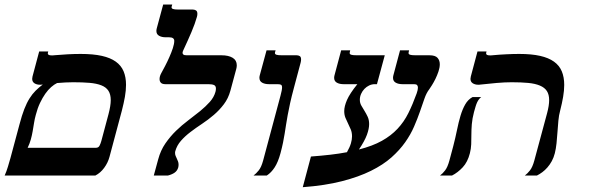

<svg xmlns="http://www.w3.org/2000/svg" viewBox="-45 -757 2550 828"><path d="M135.3 -392.1Q132.8 -391.6 131.1 -391.6Q129.4 -391.6 127.4 -391.6Q113.3 -391.6 103.5 -397.9Q93.8 -404.3 93.8 -417Q93.8 -421.4 95.2 -427.2L124 -535.2H163.1L161.6 -529.8Q161.1 -528.8 161.1 -526.9Q161.1 -522.9 164.8 -520.5Q168.5 -518.1 178.7 -518.1Q181.6 -518.1 185.1 -518.3Q188.5 -518.6 192.4 -519Q218.8 -521.5 247.8 -522.9Q276.9 -524.4 303.2 -524.4Q356.9 -524.4 394 -516.1Q431.2 -507.8 454.3 -491.2Q477.5 -474.6 488 -449.5Q498.5 -424.3 498.5 -391.1Q498.5 -367.2 493.7 -339.6Q488.8 -312 480.5 -279.8L427.2 -80.6Q420.4 -55.2 404.3 -33.2Q388.2 -11.2 366.2 0H-24.9Q-16.6 -18.6 -11 -37.6Q-5.4 -56.6 0 -75.2L39.1 -220.7Q49.3 -259.8 59.8 -286.6Q70.3 -313.5 82.3 -332.5Q94.2 -351.6 108.2 -365.5Q122.1 -379.4 139.6 -392.6Q138.7 -392.6 137.5 -392.3Q136.2 -392.1 135.3 -392.1ZM109.4 -261.7Q104.5 -244.1 101.8 -226.6Q99.1 -209 95.9 -191.2Q92.8 -173.3 87.9 -155.5Q83 -137.7 74.2 -119.6H368.2Q379.9 -119.6 384.5 -129.2Q389.2 -138.7 392.1 -149.4L422.9 -264.6Q432.6 -301.3 432.6 -325.2Q432.6 -350.1 422.6 -365.5Q412.6 -380.9 392.3 -388.9Q372.1 -397 341.6 -399.7Q311 -402.3 270.5 -402.3Q254.9 -402.3 237.3 -401.4Q219.7 -400.4 201.2 -398.9Q189 -393.1 175.8 -381.6Q162.6 -370.1 150.4 -352.8Q138.2 -335.4 127.4 -312.7Q116.7 -290 109.4 -261.7Z M723.6 -34.7Q719.7 -21 708.7 -12.9Q697.8 -4.9 679.2 0H618.2L637.2 -69.8Q647.5 -108.4 668.2 -138.4Q689 -168.5 714.1 -192.9Q739.3 -217.3 766.6 -237.8Q793.9 -258.3 817.9 -277.8Q841.8 -297.4 859.9 -317.6Q877.9 -337.9 884.3 -361.3Q886.2 -368.7 886.2 -375Q886.2 -386.7 877.7 -390.4Q869.1 -394 853.5 -394H668Q654.8 -394 648.9 -400.1Q643.1 -406.2 643.1 -416Q643.1 -427.7 649.9 -440.4Q657.2 -453.6 667 -472.4Q676.8 -491.2 685.5 -511Q694.3 -530.8 700.4 -549.3Q706.5 -567.9 706.5 -580.6Q706.5 -596.2 684.1 -596.2H669.9Q652.3 -596.2 640.9 -602.8Q629.4 -609.4 629.4 -623.5Q629.4 -628.4 630.9 -634.3L658.7 -737.3H697.8L695.3 -729Q694.8 -728 694.8 -725.6Q694.8 -720.7 700.9 -718.3Q707 -715.8 725.6 -715.8H786.6Q793.9 -715.8 800 -712.2Q806.2 -708.5 806.2 -697.3Q806.2 -691.4 804.2 -684.1Q796.4 -655.8 780.5 -618.4Q764.6 -581.1 745.6 -540.5Q744.6 -538.1 743.4 -535.2Q742.2 -532.2 742.2 -529.3Q742.2 -524.9 745.8 -521.7Q749.5 -518.6 760.3 -518.6H910.2Q940.4 -518.6 958.3 -507.8Q976.1 -497.1 976.1 -475.6Q976.1 -467.8 974.1 -460.4L948.7 -366.2Q939.5 -332.5 920.4 -307.4Q901.4 -282.2 877.2 -261.5Q853 -240.7 826.4 -223.1Q799.8 -205.6 776.4 -187.7Q752.9 -169.9 735.4 -149.9Q717.8 -129.9 710.9 -105Q710 -102.5 710 -100.8Q710 -99.1 710 -96.7Q710 -90.3 712.4 -84.7Q714.8 -79.1 717.5 -73.2Q720.2 -67.4 722.7 -61Q725.1 -54.7 725.1 -46.9Q725.1 -41 723.6 -34.7Z M1164.6 -96.2Q1154.3 -58.1 1139.6 -35.4Q1125 -12.7 1105.5 0H1048.3Q1059.6 -8.3 1070.8 -22.2Q1082 -36.1 1089.8 -64.9L1164.6 -344.2Q1168 -356.9 1169.7 -365.7Q1171.4 -374.5 1171.4 -379.9Q1171.4 -389.6 1166.3 -391.8Q1161.1 -394 1150.4 -394H1114.7Q1097.2 -394 1085.4 -400.6Q1073.7 -407.2 1073.7 -421.9Q1073.7 -426.3 1075.2 -432.1L1104.5 -540H1143.6L1141.1 -531.7Q1140.6 -530.8 1140.6 -528.3Q1140.6 -523.4 1146.7 -521Q1152.8 -518.6 1171.4 -518.6H1234.4Q1241.7 -518.6 1247.6 -515.1Q1253.4 -511.7 1253.4 -500.5Q1253.4 -494.1 1251.5 -486.8L1222.7 -378.9Q1212.4 -340.8 1206.1 -312Q1199.7 -283.2 1195.6 -260.3Q1191.4 -237.3 1188.5 -218.3Q1185.5 -199.2 1182.6 -180.7Q1179.7 -162.1 1175.5 -141.8Q1171.4 -121.6 1164.6 -96.2Z M1496.1 -394H1436.5Q1418.9 -394 1407.5 -400.6Q1396 -407.2 1396 -421.4Q1396 -426.3 1397.5 -432.1L1426.3 -540H1465.3L1463.4 -531.7Q1462.9 -530.3 1462.9 -528.3Q1462.9 -523.4 1469.2 -521Q1475.6 -518.6 1493.7 -518.6H1614.3L1580.6 -394H1571.3Q1558.6 -394 1546.9 -388.4Q1535.2 -382.8 1526.4 -373.5Q1517.6 -364.3 1512.2 -352.1Q1506.8 -339.8 1506.8 -326.7Q1506.8 -313 1513.2 -301.8Q1519.5 -290.5 1526.9 -278.8Q1534.2 -267.1 1540.5 -253.7Q1546.9 -240.2 1546.9 -221.7Q1546.9 -202.1 1537.4 -175.8Q1527.8 -149.4 1502.9 -112.3Q1562 -127.4 1601.8 -149.7Q1641.6 -171.9 1669.4 -201.7Q1697.3 -231.4 1716.1 -269.3Q1734.9 -307.1 1752 -354.5Q1757.3 -369.6 1757.3 -378.9Q1757.3 -386.2 1753.7 -390.1Q1750 -394 1740.7 -394H1690.4Q1672.9 -394 1661.4 -400.6Q1649.9 -407.2 1649.9 -421.4Q1649.9 -426.3 1651.4 -432.1L1680.2 -540H1719.2L1717.3 -531.7Q1716.8 -530.3 1716.8 -528.3Q1716.8 -523.4 1723.1 -521Q1729.5 -518.6 1747.6 -518.6H1807.1Q1832 -518.6 1841.8 -507.6Q1851.6 -496.6 1851.6 -480Q1851.6 -465.3 1845.9 -448.7Q1840.3 -432.1 1832.8 -416.7Q1825.2 -401.4 1817.6 -389.4Q1810.1 -377.4 1806.6 -372.6Q1793.9 -356.4 1785.2 -331.1Q1776.4 -305.7 1765.9 -275.4Q1755.4 -245.1 1740.7 -211.2Q1726.1 -177.2 1702.4 -143.6Q1678.7 -109.9 1643.1 -78.1Q1607.4 -46.4 1554.7 -20.3Q1502 5.9 1429.7 24.4Q1357.4 43 1260.7 50.3L1295.9 -82Q1341.3 -85.4 1379.6 -89.8Q1418 -94.2 1451.2 -100.6Q1463.4 -122.1 1468.3 -138.7Q1473.1 -155.3 1473.1 -168.9Q1473.1 -185.5 1467.8 -198.5Q1462.4 -211.4 1456.3 -223.6Q1450.2 -235.8 1444.8 -248.8Q1439.5 -261.7 1439.5 -277.8Q1439.5 -298.3 1451.4 -325.9Q1463.4 -353.5 1496.1 -394Z M1981.4 -96.2Q1971.7 -58.1 1950.4 -35.4Q1929.2 -12.7 1904.3 0H1852.5Q1863.8 -8.3 1874.5 -22.2Q1885.3 -36.1 1893.1 -64.9L1909.7 -127Q1918.9 -162.6 1925.8 -196.3Q1932.6 -230 1940.9 -257.8Q1949.2 -285.6 1961.2 -306.6Q1973.1 -327.6 1992.7 -338.4H2030.3Q2024.9 -334.5 2020.8 -329.1Q2016.6 -323.7 2012.9 -316.2Q2009.3 -308.6 2006.1 -298.1Q2002.9 -287.6 1999 -273.4Q1991.7 -245.6 1989.7 -221.7Q1987.8 -197.8 1987.8 -176Q1987.8 -154.3 1987.1 -134.8Q1986.3 -115.2 1981.4 -96.2ZM2347.7 -96.2Q2342.8 -77.1 2334.5 -62Q2326.2 -46.9 2315.7 -34.9Q2305.2 -22.9 2293.7 -14.4Q2282.2 -5.9 2270.5 0H2218.3Q2229.5 -8.3 2240.5 -22.2Q2251.5 -36.1 2259.3 -64.9L2314.5 -269.5Q2323.2 -302.2 2323.2 -325.2Q2323.2 -349.1 2313.5 -364.3Q2303.7 -379.4 2283.4 -387.9Q2263.2 -396.5 2232.9 -399.4Q2202.6 -402.3 2161.6 -402.3Q2132.3 -402.3 2096.4 -399.2Q2060.5 -396 2025.4 -392.1Q2022.9 -391.6 2021.2 -391.6Q2019.5 -391.6 2017.6 -391.6Q2003.4 -391.6 1993.7 -397.9Q1983.9 -404.3 1983.9 -417Q1983.9 -421.4 1985.4 -427.2L2014.2 -535.2H2053.2L2051.8 -529.8Q2051.3 -528.8 2051.3 -526.9Q2051.3 -522.9 2054.9 -520.5Q2058.6 -518.1 2068.8 -518.1Q2071.8 -518.1 2075.2 -518.3Q2078.6 -518.6 2082.5 -519Q2108.9 -521.5 2138.4 -522.9Q2168 -524.4 2194.3 -524.4Q2247.1 -524.4 2283.9 -516.1Q2320.8 -507.8 2344 -491.2Q2367.2 -474.6 2377.7 -449.5Q2388.2 -424.3 2388.2 -390.6Q2388.2 -366.7 2383.5 -339.4Q2378.9 -312 2370.6 -279.8Q2365.2 -260.3 2363 -236.3Q2360.8 -212.4 2359.1 -187.5Q2357.4 -162.6 2355 -138.9Q2352.5 -115.2 2347.7 -96.2Z"/></svg>

Font: Arian AMU Serif
Style: Bold Italic
Weight: 700
Italic angle: -15°
Designer: Ruben Hakobyan (Tarumian)
Foundry: Ruben Hakobyan (Tarumian)
Version: Version 1.002